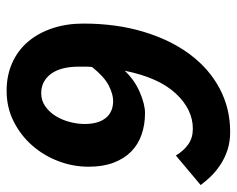

<svg xmlns="http://www.w3.org/2000/svg" viewBox="-86 -600 699 566"><g transform="rotate(90 263.0 -317.5)"><path d="M248 12Q203 12 166 -4.5Q129 -21 103.5 -51Q78 -81 64 -122.5Q50 -164 50 -214Q50 -311 74 -391Q98 -471 140.5 -528Q183 -585 241.5 -616Q300 -647 369 -647Q399 -647 423 -639Q447 -631 466.5 -618Q486 -605 500.5 -590Q515 -575 526 -560L439 -487Q425 -510 406 -523.5Q387 -537 360 -537Q303 -537 256 -486.5Q209 -436 189 -336Q216 -365 252 -380.5Q288 -396 314 -396Q348 -396 377 -386Q406 -376 427 -355.5Q448 -335 460 -303.5Q472 -272 472 -230Q472 -184 455.5 -140.5Q439 -97 409 -63Q379 -29 338 -8.5Q297 12 248 12ZM255 -90Q277 -90 294 -102Q311 -114 322.5 -132.5Q334 -151 340 -174Q346 -197 346 -218Q346 -258 328.5 -280Q311 -302 278 -302Q258 -302 232.5 -289Q207 -276 178 -240Q177 -230 177 -220.5Q177 -211 177 -201Q177 -147 198.5 -118.5Q220 -90 255 -90Z"/></g></svg>

Font: TypoPRO Source Sans Pro
Style: Bold Italic
Weight: 700
Italic angle: -11°
Designer: Paul D. Hunt
Foundry: Adobe Systems Incorporated
Version: Version 1.075;PS 2.000;hotconv 1.0.86;makeotf.lib2.5.63406